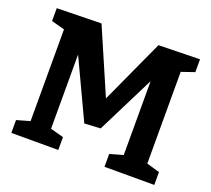

<svg xmlns="http://www.w3.org/2000/svg" viewBox="-120 -858 1112 1011"><g transform="rotate(20 436.5 -352.0)"><path d="M837 -632 764 -607V-93L837 -72V0H558V-72L632 -93V-507L470 -183L380 -178L225 -508V-92L299 -72V0H36V-72L110 -93V-607L36 -627V-699L285 -704L442 -341L606 -699L837 -704Z"/></g></svg>

Font: Bitter
Style: Bold
Weight: 700
Designer: Sol Matas, and Bitter project Authors
Foundry: Sol Matas
Version: Version 2.001